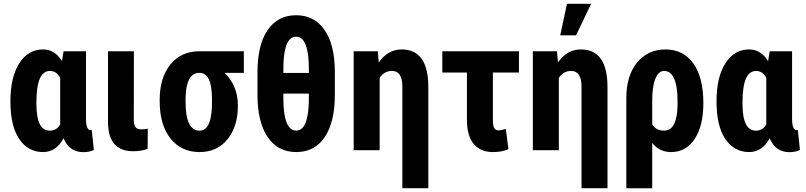

<svg xmlns="http://www.w3.org/2000/svg" viewBox="-20 -802 4303 1025"><path d="M174.3 -250.5Q174.3 -175.8 192.1 -140.1Q210 -104.5 246.1 -104.5Q281.7 -104.5 301.3 -137.2V-386.2Q281.7 -423.3 246.6 -423.3Q210.9 -423.3 192.6 -382.3Q174.3 -341.3 174.3 -250.5ZM439 -528.3V-164.6Q439.9 -106.9 464.4 -106.9Q467.8 -106.9 469.7 -108.9L481 -1.5Q457.5 10.3 425.3 10.3Q349.6 10.3 319.3 -64Q279.8 9.8 210 9.8Q129.9 9.8 82.8 -59.6Q35.6 -128.9 35.6 -260.7Q35.6 -389.2 82.5 -463.6Q129.4 -538.1 210.4 -538.1Q272.5 -538.1 311 -475.6L319.3 -528.3Z M694.8 -528.3 694.3 -166Q694.3 -136.2 702.9 -123.8Q711.4 -111.3 735.8 -111.3Q754.9 -111.3 769 -115.2L768.1 -7.3Q733.4 5.4 690.9 5.4Q557.6 5.4 556.6 -148.9V-528.3Z M970.7 -258.8Q970.7 -104.5 1045.4 -104.5Q1106 -104.5 1111.3 -230.5L1111.8 -269Q1111.8 -343.8 1095 -378.4Q1078.1 -413.1 1044.4 -413.1Q973.6 -413.1 970.7 -279.3ZM1281.7 -413.1H1178.7Q1250 -344.2 1250 -238.8Q1250 -126 1194.3 -58.1Q1138.7 9.8 1045.4 9.8Q947.8 9.8 890.1 -62.7Q832.5 -135.3 832.5 -261.7V-269Q832.5 -386.7 889.4 -457.5Q946.3 -528.3 1044.4 -528.3L1044.9 -527.8V-528.3H1281.7Z M1492.7 -412.6H1628.9V-435.5Q1628.9 -518.1 1612.1 -562Q1595.2 -606 1561 -606Q1498.5 -606 1493.2 -461.9ZM1628.9 -302.2H1492.7V-277.3Q1492.7 -105 1561.5 -105Q1623 -105 1628.4 -249ZM1767.6 -296.4Q1767.6 -149.9 1713.6 -70.1Q1659.7 9.8 1561.5 9.8Q1462.9 9.8 1408.7 -70.6Q1354.5 -150.9 1354.5 -296.4V-415.5Q1354.5 -562 1408.7 -641.4Q1462.9 -720.7 1561 -720.7Q1656.2 -720.7 1710.9 -644.5Q1765.6 -568.4 1767.6 -426.3Z M1997.1 -528.3 2002 -468.3Q2050.3 -538.1 2124.5 -538.1Q2266.6 -538.1 2266.6 -336.9V202.6H2127.9V-343.8Q2126.5 -423.3 2072.3 -423.3Q2031.7 -423.3 2006.8 -386.2V0H1868.2V-528.3Z M2750.5 -414.6H2611.3V-161.1Q2611.3 -129.4 2618.7 -117.7Q2626 -106 2641.1 -106Q2657.7 -106 2680.2 -113.8L2694.3 -5.9Q2660.2 9.8 2611.8 9.8Q2544.9 9.8 2508.8 -33.7Q2472.7 -77.1 2472.7 -163.1V-414.6H2341.3V-528.3H2750.5Z M2953.6 -528.3 2958.5 -468.3Q3006.8 -538.1 3081.1 -538.1Q3223.1 -538.1 3223.1 -336.9V202.6H3084.5V-343.8Q3083 -423.3 3028.8 -423.3Q2988.3 -423.3 2963.4 -386.2V0H2824.7V-528.3ZM3006.8 -781.7H3135.7L3055.2 -613.3H2970.7Z M3461.9 -138.2Q3482.4 -104.5 3524.9 -104.5Q3595.7 -104.5 3597.2 -244.1V-260.7Q3597.2 -340.8 3578.9 -382.1Q3560.5 -423.3 3525.4 -423.3Q3495.6 -423.3 3478.8 -382.1Q3461.9 -340.8 3461.9 -266.1ZM3532.7 -538.1Q3627.4 -538.1 3681.2 -463.6Q3734.9 -389.2 3734.9 -250.5Q3734.9 -130.4 3688.7 -60.3Q3642.6 9.8 3562 9.8Q3500.5 9.8 3461.9 -39.1V203.1H3323.7V-278.3Q3323.7 -398.9 3381.3 -468.5Q3439 -538.1 3532.7 -538.1Z M3943.8 -250.5Q3943.8 -175.8 3961.7 -140.1Q3979.5 -104.5 4015.6 -104.5Q4051.3 -104.5 4070.8 -137.2V-386.2Q4051.3 -423.3 4016.1 -423.3Q3980.5 -423.3 3962.2 -382.3Q3943.8 -341.3 3943.8 -250.5ZM4208.5 -528.3V-164.6Q4209.5 -106.9 4233.9 -106.9Q4237.3 -106.9 4239.3 -108.9L4250.5 -1.5Q4227.1 10.3 4194.8 10.3Q4119.1 10.3 4088.9 -64Q4049.3 9.8 3979.5 9.8Q3899.4 9.8 3852.3 -59.6Q3805.2 -128.9 3805.2 -260.7Q3805.2 -389.2 3852.1 -463.6Q3898.9 -538.1 3980 -538.1Q4042 -538.1 4080.6 -475.6L4088.9 -528.3Z"/></svg>

Font: MAUL Condensed Bold
Style: Condensed Bold
Weight: 700
Designer: MAUL
Version: Version 1.0; 2020; ttfautohint (v1.8.3)